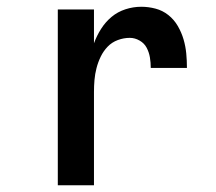

<svg xmlns="http://www.w3.org/2000/svg" viewBox="-20 -548 640 568"><path d="M151 0V-520H258V-420Q266 -442 279 -462.5Q292 -483 310 -498Q328 -513 351 -520.5Q374 -528 398 -528Q419 -528 440 -522.5Q461 -517 478 -503.5Q495 -490 506 -471Q517 -452 523 -431.5Q529 -411 531 -390Q533 -369 533 -347H426Q426 -363 423.5 -378Q421 -393 414 -406.5Q407 -420 393 -428Q379 -436 364 -436Q346 -436 328.5 -429.5Q311 -423 298.5 -410Q286 -397 278 -380.5Q270 -364 265.5 -346.5Q261 -329 259.5 -311.5Q258 -294 258 -276V0Z"/></svg>

Font: Iosevka SS04 Semibold Extended
Style: Regular
Weight: 600
Width: 7
Monospace: yes
Designer: Belleve Invis
Foundry: Belleve Invis
Version: Version 19.0.0; ttfautohint (v1.8.4)